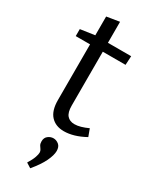

<svg xmlns="http://www.w3.org/2000/svg" viewBox="-237 -715 836 1045"><g transform="rotate(30 181.0 -192.5)"><path d="M215 9Q163 9 133 -23.5Q103 -56 103 -122V-485L116 -472H13V-516L117 -531L103 -515V-647L183 -660V-515L172 -528H329L326 -472H172L183 -485V-133Q183 -91 199.5 -72Q216 -53 246 -53Q264 -53 285 -59Q306 -65 330 -76L347 -30Q276 9 215 9ZM158 275 128 256Q147 225 153.5 205.5Q160 186 160 176Q160 165 154.5 157.5Q149 150 143.5 141Q138 132 138 117Q138 94 153.5 82Q169 70 187 70Q205 70 220.5 82.5Q236 95 236 122Q236 148 217.5 187Q199 226 158 275Z"/></g></svg>

Font: Pack4
Style: Regular
Weight: 400
Version: Version 2.002